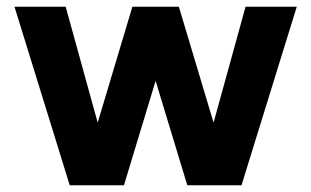

<svg xmlns="http://www.w3.org/2000/svg" viewBox="-20 -550 924 570"><path d="M187 0 23 -530H175L270 -186L373 -530H511L614 -186L709 -530H861L697 0H536L442 -310L348 0Z"/></svg>

Font: Be Vietnam Pro
Style: Bold
Weight: 700
Designer: Lam Bao, Tony Le, Vietanh Nguyen
Foundry: Yellow Type Foundry
Version: Version 1.002; ttfautohint (v1.8.3)